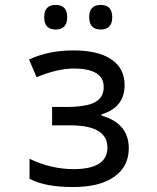

<svg xmlns="http://www.w3.org/2000/svg" viewBox="-20 -751 640 781"><path d="M247.1 -315.9Q331.1 -315.9 366.5 -335.2Q401.9 -354.5 401.9 -397Q401.9 -472.2 279.8 -472.2Q214.4 -472.2 128.9 -437L98.1 -508.8Q176.3 -545.9 278.8 -545.9Q378.9 -545.9 432.9 -509.5Q486.8 -473.1 486.8 -404.8Q486.8 -314 393.1 -286.1V-280.8Q503.9 -249 503.9 -147.9Q503.9 -74.2 445.1 -32.2Q386.2 9.8 276.9 9.8Q162.1 9.8 100.1 -23.9V-105Q188 -63 278.8 -63Q417 -63 417 -150.9Q417 -241.2 265.1 -241.2H191.9V-315.9ZM206.5 -731Q253.4 -731 253.4 -681.2Q253.4 -630.9 206.5 -630.9Q159.7 -630.9 159.7 -681.2Q159.7 -731 206.5 -731ZM389.6 -731Q436.5 -731 436.5 -681.2Q436.5 -630.9 389.6 -630.9Q342.8 -630.9 342.8 -681.2Q342.8 -731 389.6 -731Z"/></svg>

Font: Noto Mono
Style: Regular
Weight: 400
Designer: Monotype Design Team
Foundry: Monotype Imaging Inc.
Version: Version 1.00